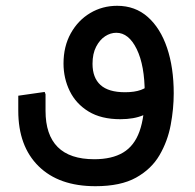

<svg xmlns="http://www.w3.org/2000/svg" viewBox="-20 -411 672 662"><path d="M309 231Q183 231 113 162Q43 93 43 -29H137Q137 54 179 96Q221 138 305 138Q366 138 404.5 115Q443 92 461 42Q479 -8 479 -89H579Q579 -36 568.5 20Q558 76 530 124Q502 172 449 201.5Q396 231 309 231ZM43 -29V-81L134 -94L137 -86V-29ZM395 0Q329 0 285.5 -26.5Q242 -53 220.5 -97Q199 -141 199 -192Q199 -251 224 -296Q249 -341 291 -366Q333 -391 384 -391Q446 -391 489.5 -352.5Q533 -314 556 -246Q579 -178 579 -89H479Q479 -185 451.5 -241.5Q424 -298 381 -298Q361 -298 342.5 -286Q324 -274 311.5 -250Q299 -226 299 -191Q299 -143 326.5 -118Q354 -93 411 -93Q444 -93 466 -101Q488 -109 502 -126L527 -51Q507 -28 474.5 -14Q442 0 395 0Z"/></svg>

Font: Fustat SemiBold
Style: Regular
Weight: 600
Designer: Mohamed Gaber, Khaled Hosny, Laura Garcia Mut
Foundry: Kief Type Foundry, Alif Type Foundry, Hard Type Foundry
Version: Version 1.007